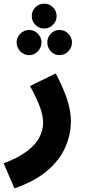

<svg xmlns="http://www.w3.org/2000/svg" viewBox="-56 -801 470 1051"><path d="M23 230 -36 93Q44 63 91.5 27Q139 -9 159.5 -49Q180 -89 180 -129Q180 -170 160.5 -221Q141 -272 108 -330L249 -399Q287 -328 309.5 -262.5Q332 -197 332 -138Q332 -64 301 6Q270 76 202 134Q134 192 23 230ZM186 -645Q157 -645 137.5 -665Q118 -685 118 -713Q118 -741 137.5 -761Q157 -781 186 -781Q214 -781 234 -761Q254 -741 254 -713Q254 -685 234 -665Q214 -645 186 -645ZM104 -499Q75 -499 55 -520Q35 -541 35 -569Q35 -596 55 -616.5Q75 -637 104 -637Q131 -637 151 -616.5Q171 -596 171 -569Q171 -541 151 -520Q131 -499 104 -499ZM269 -499Q241 -499 222 -520Q203 -541 203 -569Q203 -596 222 -616.5Q241 -637 269 -637Q298 -637 318 -616.5Q338 -596 338 -569Q338 -541 318 -520Q298 -499 269 -499Z"/></svg>

Font: Noto Sans Arabic SemCond ExtBd
Style: Regular
Weight: 800
Width: 4
Designer: Monotype Design Team, Nadine Chahine, Nizar Qandah and Khaled Hosny
Foundry: Monotype Imaging Inc.
Version: Version 2.012; ttfautohint (v1.8.4.7-5d5b)